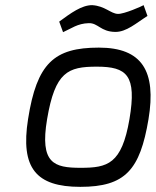

<svg xmlns="http://www.w3.org/2000/svg" viewBox="-20 -721 605 746"><path d="M210 -637 225 -596C257 -610 281 -630 325 -631C361 -632 371 -598 427 -597C471 -596 510 -632 553 -659L538 -701C532 -697 462 -666 438 -667C410 -668 388 -698 338 -701C297 -701 255 -670 210 -637ZM163 -258C194 -442 244 -462 356 -462C473 -462 512 -429 483 -258C453 -83 398 -69 293 -69C190 -69 134 -86 163 -258ZM89 -258C59 -68 120 5 292 5C467 5 524 -61 557 -258C588 -445 532 -536 364 -536C190 -536 123 -475 89 -258Z"/></svg>

Font: Exo
Style: Regular Italic
Weight: 400
Designer: Natanael Gama
Version: Version 1.00